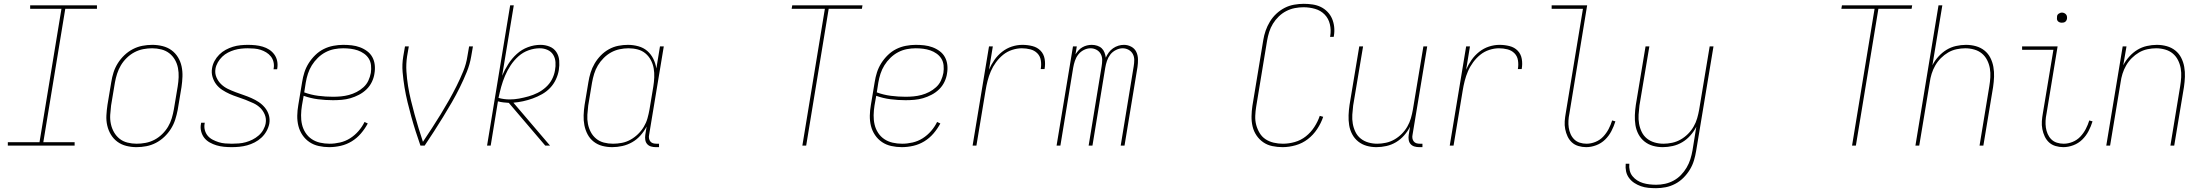

<svg xmlns="http://www.w3.org/2000/svg" viewBox="-20 -763 11540 1006"><path d="M371 0H21V-18H187L302 -717H138V-735H488V-717H322L207 -18H371Z M695 8Q668 8 642 1.5Q616 -5 595.5 -20Q575 -35 561.5 -57Q548 -79 542 -105Q536 -131 537.5 -158.5Q539 -186 543 -213L563 -333Q567 -359 575 -384Q583 -409 597.5 -432Q612 -455 632 -474Q652 -493 676 -505.5Q700 -518 726 -523Q752 -528 778 -528Q805 -528 831.5 -521.5Q858 -515 878.5 -500Q899 -485 912.5 -463Q926 -441 931.5 -415Q937 -389 936 -361.5Q935 -334 931 -307L911 -187Q906 -161 898 -136Q890 -111 875.5 -88Q861 -65 841 -46Q821 -27 797 -14.5Q773 -2 747 3Q721 8 695 8ZM696 -10Q719 -10 743 -14.5Q767 -19 789 -30.5Q811 -42 829.5 -60Q848 -78 860.5 -99Q873 -120 880 -143.5Q887 -167 891 -190L911 -310Q915 -334 916 -358.5Q917 -383 912.5 -406.5Q908 -430 896.5 -450Q885 -470 867 -484Q849 -498 825.5 -504Q802 -510 777 -510Q754 -510 730.5 -505.5Q707 -501 685 -489.5Q663 -478 644.5 -460Q626 -442 613.5 -421Q601 -400 593.5 -376.5Q586 -353 582 -330L562 -210Q559 -186 557.5 -161.5Q556 -137 561 -113.5Q566 -90 577.5 -70Q589 -50 606.5 -36Q624 -22 647.5 -16Q671 -10 696 -10Z M1194 8Q1173 8 1153 6Q1133 4 1114.5 -1.5Q1096 -7 1079 -16.5Q1062 -26 1050.5 -40.5Q1039 -55 1034 -74.5Q1029 -94 1033 -114L1034 -120H1053L1052 -115Q1049 -97 1053.5 -80.5Q1058 -64 1068.5 -51.5Q1079 -39 1094.5 -31Q1110 -23 1126 -18Q1142 -13 1159.5 -11.5Q1177 -10 1195 -10Q1213 -10 1231.5 -11.5Q1250 -13 1268 -18Q1286 -23 1303 -31.5Q1320 -40 1335 -53Q1350 -66 1359.5 -83Q1369 -100 1372 -117Q1376 -141 1367.5 -162Q1359 -183 1343.5 -198Q1328 -213 1307.5 -222.5Q1287 -232 1266.5 -240Q1246 -248 1224.5 -255Q1203 -262 1183 -271Q1163 -280 1144.5 -292Q1126 -304 1113 -321Q1100 -338 1093.5 -360Q1087 -382 1091 -405Q1094 -425 1104 -443.5Q1114 -462 1129 -477Q1144 -492 1162.5 -502Q1181 -512 1200.5 -518Q1220 -524 1240 -526Q1260 -528 1279 -528Q1299 -528 1318.5 -526Q1338 -524 1356.5 -518.5Q1375 -513 1390.5 -503Q1406 -493 1417 -478Q1428 -463 1432 -444.5Q1436 -426 1433 -406L1432 -400H1413L1414 -405Q1417 -422 1413 -438.5Q1409 -455 1399 -467.5Q1389 -480 1375 -488.5Q1361 -497 1345.5 -502Q1330 -507 1312.5 -508.5Q1295 -510 1278 -510Q1261 -510 1243 -508Q1225 -506 1208 -501Q1191 -496 1174.5 -487.5Q1158 -479 1144.5 -466Q1131 -453 1121.5 -436.5Q1112 -420 1109 -403Q1105 -379 1114 -358Q1123 -337 1138.5 -322Q1154 -307 1173.5 -297.5Q1193 -288 1214.5 -280Q1236 -272 1256.5 -265Q1277 -258 1297.5 -249Q1318 -240 1336 -228Q1354 -216 1368 -199Q1382 -182 1388.5 -160.5Q1395 -139 1391 -115Q1387 -95 1376.5 -76Q1366 -57 1350 -42Q1334 -27 1314.5 -17Q1295 -7 1275 -1.5Q1255 4 1234.5 6Q1214 8 1194 8Z M1705 8Q1677 8 1650 2Q1623 -4 1601.5 -18.5Q1580 -33 1565 -55Q1550 -77 1543.5 -103Q1537 -129 1537.5 -157Q1538 -185 1543 -213L1563 -333Q1567 -359 1575 -384Q1583 -409 1597.5 -432Q1612 -455 1632 -474.5Q1652 -494 1676 -506Q1700 -518 1726.5 -523Q1753 -528 1778 -528Q1801 -528 1823 -525.5Q1845 -523 1865.5 -515.5Q1886 -508 1903.5 -495Q1921 -482 1931 -463.5Q1941 -445 1943.5 -423Q1946 -401 1942 -378Q1939 -356 1928.5 -334Q1918 -312 1900.5 -295Q1883 -278 1861 -266.5Q1839 -255 1816.5 -248.5Q1794 -242 1771 -240Q1748 -238 1725 -238Q1685 -238 1646 -243Q1607 -248 1571 -261L1562 -210Q1558 -185 1557.5 -159.5Q1557 -134 1562.5 -110.5Q1568 -87 1581 -67Q1594 -47 1613.5 -34Q1633 -21 1657 -15.5Q1681 -10 1707 -10Q1734 -10 1762 -16.5Q1790 -23 1814.5 -38.5Q1839 -54 1858.5 -76.5Q1878 -99 1890 -124L1907 -116Q1892 -88 1871 -63.5Q1850 -39 1823 -22.5Q1796 -6 1765.5 1Q1735 8 1705 8ZM1725 -256Q1746 -256 1767 -258Q1788 -260 1808.5 -265.5Q1829 -271 1848.5 -281Q1868 -291 1884.5 -306Q1901 -321 1910 -340.5Q1919 -360 1923 -381Q1926 -401 1924 -420.5Q1922 -440 1912.5 -455.5Q1903 -471 1887.5 -482Q1872 -493 1854.5 -499Q1837 -505 1817.5 -507.5Q1798 -510 1778 -510Q1755 -510 1731.5 -505.5Q1708 -501 1686 -489.5Q1664 -478 1645.5 -460Q1627 -442 1614 -421Q1601 -400 1593.5 -377Q1586 -354 1582 -330L1574 -279Q1609 -266 1647.5 -261Q1686 -256 1725 -256Z M2205 0H2183Q2170 -37 2158 -74.5Q2146 -112 2135.5 -150Q2125 -188 2115.5 -227Q2106 -266 2099.5 -305.5Q2093 -345 2089.5 -385.5Q2086 -426 2093 -468L2102 -520H2122L2113 -468Q2107 -428 2109.5 -389Q2112 -350 2118 -312.5Q2124 -275 2133 -238Q2142 -201 2152 -164.5Q2162 -128 2173 -92Q2184 -56 2196 -20Q2220 -56 2243.5 -92Q2267 -128 2289 -164Q2311 -200 2332 -237Q2353 -274 2372 -312Q2391 -350 2407 -389Q2423 -428 2429 -468L2438 -520H2458L2449 -468Q2442 -426 2425.5 -385.5Q2409 -345 2389.5 -305.5Q2370 -266 2347.5 -227Q2325 -188 2301.5 -150Q2278 -112 2254 -74.5Q2230 -37 2205 0Z M2837 0 2646 -224Q2632 -225 2617.5 -226.5Q2603 -228 2589 -232L2551 0H2532L2653 -735H2672L2611 -366Q2624 -397 2643 -427Q2662 -457 2688 -480.5Q2714 -504 2746.5 -516Q2779 -528 2812 -528Q2837 -528 2859.5 -519Q2882 -510 2895 -490.5Q2908 -471 2910 -446Q2912 -421 2908 -396Q2904 -371 2892.5 -346.5Q2881 -322 2862.5 -302.5Q2844 -283 2820 -269.5Q2796 -256 2771 -247Q2746 -238 2720.5 -232.5Q2695 -227 2670 -225L2862 0ZM2651 -242Q2675 -242 2699.5 -246.5Q2724 -251 2749 -258Q2774 -265 2797 -276.5Q2820 -288 2840 -306Q2860 -324 2872 -347Q2884 -370 2888 -395Q2892 -416 2890.5 -437.5Q2889 -459 2878.5 -476Q2868 -493 2849 -501.5Q2830 -510 2808 -510Q2779 -510 2749.5 -499.5Q2720 -489 2696.5 -468Q2673 -447 2655.5 -420.5Q2638 -394 2626 -365.5Q2614 -337 2606 -308Q2598 -279 2592 -250Q2606 -246 2621 -244Q2636 -242 2651 -242Z M3188 8Q3161 8 3136 1.5Q3111 -5 3091 -20.5Q3071 -36 3059 -58.5Q3047 -81 3042 -106.5Q3037 -132 3038 -159Q3039 -186 3043 -213L3063 -333Q3067 -358 3074.5 -382.5Q3082 -407 3095.5 -430Q3109 -453 3128 -472.5Q3147 -492 3170.5 -505Q3194 -518 3219.5 -523Q3245 -528 3270 -528Q3298 -528 3325 -520.5Q3352 -513 3371.5 -496Q3391 -479 3403 -455Q3415 -431 3419 -404L3438 -520H3458L3381 -56Q3379 -47 3380.5 -38Q3382 -29 3387.5 -22Q3393 -15 3401.5 -12.5Q3410 -10 3419 -10H3433V8H3416Q3403 8 3391 4.5Q3379 1 3371 -8Q3363 -17 3361 -30Q3359 -43 3361 -56L3368 -100Q3355 -75 3336 -53.5Q3317 -32 3292.5 -18Q3268 -4 3241 2Q3214 8 3188 8ZM3192 -10Q3215 -10 3238.5 -14.5Q3262 -19 3283.5 -31Q3305 -43 3323 -60.5Q3341 -78 3353.5 -99Q3366 -120 3372.5 -143Q3379 -166 3383 -189L3403 -309Q3407 -333 3408 -357.5Q3409 -382 3405 -405Q3401 -428 3390 -448.5Q3379 -469 3361.5 -483.5Q3344 -498 3321 -504Q3298 -510 3273 -510Q3250 -510 3226.5 -505Q3203 -500 3182 -488.5Q3161 -477 3143 -459Q3125 -441 3112.5 -420Q3100 -399 3093 -376Q3086 -353 3082 -330L3062 -210Q3059 -186 3057.5 -161.5Q3056 -137 3060.5 -114Q3065 -91 3075.5 -71Q3086 -51 3103.5 -36.5Q3121 -22 3144 -16Q3167 -10 3192 -10Z M4184 0 4302 -717H4128L4131 -735H4499L4496 -717H4322L4204 0Z M4705 8Q4677 8 4650 2Q4623 -4 4601.5 -18.5Q4580 -33 4565 -55Q4550 -77 4543.5 -103Q4537 -129 4537.5 -157Q4538 -185 4543 -213L4563 -333Q4567 -359 4575 -384Q4583 -409 4597.5 -432Q4612 -455 4632 -474.5Q4652 -494 4676 -506Q4700 -518 4726.5 -523Q4753 -528 4778 -528Q4801 -528 4823 -525.5Q4845 -523 4865.5 -515.5Q4886 -508 4903.5 -495Q4921 -482 4931 -463.5Q4941 -445 4943.5 -423Q4946 -401 4942 -378Q4939 -356 4928.5 -334Q4918 -312 4900.5 -295Q4883 -278 4861 -266.5Q4839 -255 4816.5 -248.5Q4794 -242 4771 -240Q4748 -238 4725 -238Q4685 -238 4646 -243Q4607 -248 4571 -261L4562 -210Q4558 -185 4557.5 -159.5Q4557 -134 4562.5 -110.5Q4568 -87 4581 -67Q4594 -47 4613.5 -34Q4633 -21 4657 -15.5Q4681 -10 4707 -10Q4734 -10 4762 -16.5Q4790 -23 4814.5 -38.5Q4839 -54 4858.5 -76.5Q4878 -99 4890 -124L4907 -116Q4892 -88 4871 -63.5Q4850 -39 4823 -22.5Q4796 -6 4765.5 1Q4735 8 4705 8ZM4725 -256Q4746 -256 4767 -258Q4788 -260 4808.5 -265.5Q4829 -271 4848.5 -281Q4868 -291 4884.5 -306Q4901 -321 4910 -340.5Q4919 -360 4923 -381Q4926 -401 4924 -420.5Q4922 -440 4912.5 -455.5Q4903 -471 4887.5 -482Q4872 -493 4854.5 -499Q4837 -505 4817.5 -507.5Q4798 -510 4778 -510Q4755 -510 4731.5 -505.5Q4708 -501 4686 -489.5Q4664 -478 4645.5 -460Q4627 -442 4614 -421Q4601 -400 4593.5 -377Q4586 -354 4582 -330L4574 -279Q4609 -266 4647.5 -261Q4686 -256 4725 -256Z M5076 0 5162 -520H5182L5162 -398Q5173 -424 5190 -448.5Q5207 -473 5230.5 -491.5Q5254 -510 5281.5 -519Q5309 -528 5337 -528Q5364 -528 5389.5 -521.5Q5415 -515 5432 -497.5Q5449 -480 5453.5 -454Q5458 -428 5453 -401H5433Q5437 -424 5433.5 -446.5Q5430 -469 5415 -484Q5400 -499 5378.5 -504.5Q5357 -510 5334 -510Q5309 -510 5283 -501.5Q5257 -493 5236 -476Q5215 -459 5198.5 -436.5Q5182 -414 5171.5 -389.5Q5161 -365 5154.5 -339.5Q5148 -314 5144 -289L5096 0Z M5516 0 5602 -520H5622L5615 -478Q5622 -489 5631 -499Q5640 -509 5651.5 -515.5Q5663 -522 5675.5 -525Q5688 -528 5700 -528Q5715 -528 5729 -523.5Q5743 -519 5752.5 -510Q5762 -501 5767 -488Q5772 -475 5774 -461Q5780 -475 5789.5 -488Q5799 -501 5812 -510Q5825 -519 5839.5 -523.5Q5854 -528 5869 -528Q5889 -528 5907 -518.5Q5925 -509 5933.5 -491.5Q5942 -474 5942.5 -453Q5943 -432 5940 -412L5872 0H5852L5920 -415Q5923 -432 5923 -449Q5923 -466 5915.5 -480Q5908 -494 5893.5 -502Q5879 -510 5862 -510Q5845 -510 5827 -501Q5809 -492 5797.5 -477Q5786 -462 5780 -444Q5774 -426 5771 -408L5704 0H5684L5752 -415Q5755 -432 5755 -449Q5755 -466 5747.5 -480Q5740 -494 5725.5 -502Q5711 -510 5694 -510Q5676 -510 5658.5 -501Q5641 -492 5629.5 -477Q5618 -462 5612 -444Q5606 -426 5603 -408L5536 0Z M6700 8Q6673 8 6646.5 2.5Q6620 -3 6599 -17.5Q6578 -32 6563.5 -53.5Q6549 -75 6543 -100.5Q6537 -126 6537.5 -153.5Q6538 -181 6542 -208L6599 -553Q6603 -578 6611.5 -602.5Q6620 -627 6634 -650Q6648 -673 6668 -691.5Q6688 -710 6711.5 -722Q6735 -734 6761 -738.5Q6787 -743 6811 -743Q6835 -743 6858 -739.5Q6881 -736 6900.5 -726.5Q6920 -717 6935.5 -701Q6951 -685 6959.5 -665Q6968 -645 6970.5 -622Q6973 -599 6969 -575L6968 -570H6949L6950 -575Q6955 -606 6948 -636Q6941 -666 6920.5 -687Q6900 -708 6870.5 -716.5Q6841 -725 6810 -725Q6787 -725 6764 -720.5Q6741 -716 6719.5 -705Q6698 -694 6680 -676.5Q6662 -659 6649.5 -638.5Q6637 -618 6630 -595.5Q6623 -573 6619 -550L6562 -205Q6558 -181 6557 -156Q6556 -131 6562 -108.5Q6568 -86 6580 -66Q6592 -46 6611 -33.5Q6630 -21 6653.5 -15.5Q6677 -10 6702 -10Q6733 -10 6764.5 -19Q6796 -28 6822 -48.5Q6848 -69 6866.5 -97.5Q6885 -126 6895 -156L6913 -151Q6902 -118 6881.5 -87Q6861 -56 6832.5 -34Q6804 -12 6769 -2Q6734 8 6700 8Z M7192 8Q7165 8 7140.5 1Q7116 -6 7096.5 -21.5Q7077 -37 7065 -59.5Q7053 -82 7049 -107.5Q7045 -133 7046 -159.5Q7047 -186 7051 -213L7102 -520H7122L7070 -210Q7067 -186 7065.5 -162Q7064 -138 7068 -115Q7072 -92 7082 -71.5Q7092 -51 7109.5 -37Q7127 -23 7149.5 -16.5Q7172 -10 7196 -10Q7218 -10 7241.5 -15Q7265 -20 7286 -32Q7307 -44 7324.5 -61.5Q7342 -79 7354 -100Q7366 -121 7372.5 -143.5Q7379 -166 7383 -189L7438 -520H7458L7381 -56Q7379 -47 7380.5 -38Q7382 -29 7387.5 -22Q7393 -15 7401.5 -12.5Q7410 -10 7419 -10H7433V8H7416Q7403 8 7391 4.5Q7379 1 7371 -8Q7363 -17 7361 -30Q7359 -43 7361 -56L7368 -99Q7356 -75 7337 -53.5Q7318 -32 7294.5 -18Q7271 -4 7244.5 2Q7218 8 7192 8Z M7576 0 7662 -520H7682L7662 -398Q7673 -424 7690 -448.5Q7707 -473 7730.5 -491.5Q7754 -510 7781.5 -519Q7809 -528 7837 -528Q7864 -528 7889.5 -521.5Q7915 -515 7932 -497.5Q7949 -480 7953.5 -454Q7958 -428 7953 -401H7933Q7937 -424 7933.5 -446.5Q7930 -469 7915 -484Q7900 -499 7878.5 -504.5Q7857 -510 7834 -510Q7809 -510 7783 -501.5Q7757 -493 7736 -476Q7715 -459 7698.5 -436.5Q7682 -414 7671.5 -389.5Q7661 -365 7654.5 -339.5Q7648 -314 7644 -289L7596 0Z M8291 8Q8270 8 8250 2Q8230 -4 8216 -17Q8202 -30 8193.5 -48Q8185 -66 8181 -86.5Q8177 -107 8178.5 -128Q8180 -149 8184 -171L8274 -717H8110V-735H8296L8203 -168Q8199 -149 8198 -130.5Q8197 -112 8199.5 -94.5Q8202 -77 8209 -61Q8216 -45 8228 -33Q8240 -21 8257 -15.5Q8274 -10 8293 -10Q8316 -10 8339.5 -19.5Q8363 -29 8380 -47Q8397 -65 8408.5 -87Q8420 -109 8427 -132L8444 -127Q8436 -101 8423 -76Q8410 -51 8390 -31.5Q8370 -12 8343.5 -2Q8317 8 8291 8Z M8657 223Q8636 223 8616 221Q8596 219 8577.5 212.5Q8559 206 8543 195.5Q8527 185 8515.5 169.5Q8504 154 8500 135Q8496 116 8498 95H8517Q8515 113 8519 130Q8523 147 8533.5 160Q8544 173 8558 182Q8572 191 8588.5 196Q8605 201 8623 203Q8641 205 8658 205Q8681 205 8704 200Q8727 195 8748.5 183.5Q8770 172 8787.5 154Q8805 136 8817.5 114.5Q8830 93 8837 70.5Q8844 48 8848 25L8868 -99Q8856 -75 8837 -53.5Q8818 -32 8794.5 -18Q8771 -4 8744.5 2Q8718 8 8692 8Q8665 8 8640.5 1Q8616 -6 8596.5 -21.5Q8577 -37 8565 -59.5Q8553 -82 8549 -107.5Q8545 -133 8546 -159.5Q8547 -186 8551 -213L8602 -520H8622L8570 -210Q8567 -186 8565.5 -162Q8564 -138 8568 -115Q8572 -92 8582 -71.5Q8592 -51 8609.5 -37Q8627 -23 8649.5 -16.5Q8672 -10 8696 -10Q8718 -10 8741.5 -15Q8765 -20 8786 -32Q8807 -44 8824.5 -61.5Q8842 -79 8854 -100Q8866 -121 8872.5 -143.5Q8879 -166 8883 -189L8938 -520H8958L8867 28Q8863 53 8855.5 78Q8848 103 8834 126Q8820 149 8800.5 168.5Q8781 188 8757 200.5Q8733 213 8707.5 218Q8682 223 8657 223Z M9684 0 9802 -717H9628L9631 -735H9999L9996 -717H9822L9704 0Z M10016 0 10137 -735H10157L10105 -421Q10117 -445 10136.5 -466.5Q10156 -488 10179 -502Q10202 -516 10228.5 -522Q10255 -528 10281 -528Q10308 -528 10333 -521Q10358 -514 10377.5 -498.5Q10397 -483 10408.5 -460.5Q10420 -438 10424.5 -412.5Q10429 -387 10428 -360.5Q10427 -334 10423 -307L10372 0H10352L10403 -310Q10407 -334 10408.5 -358Q10410 -382 10406 -405Q10402 -428 10391.5 -448.5Q10381 -469 10364 -483Q10347 -497 10324 -503.5Q10301 -510 10277 -510Q10255 -510 10231.5 -505Q10208 -500 10187.5 -488Q10167 -476 10149.5 -458.5Q10132 -441 10120 -420Q10108 -399 10101 -376.5Q10094 -354 10091 -331L10036 0Z M10791 8Q10770 8 10750 2Q10730 -4 10716 -17Q10702 -30 10693.5 -48Q10685 -66 10681 -86.5Q10677 -107 10678.5 -128Q10680 -149 10684 -171L10739 -502H10575V-520H10761L10703 -168Q10699 -149 10698 -130.5Q10697 -112 10699.5 -94.5Q10702 -77 10709 -61Q10716 -45 10728 -33Q10740 -21 10757 -15.5Q10774 -10 10793 -10Q10816 -10 10839.5 -19.5Q10863 -29 10880 -47Q10897 -65 10908.5 -87Q10920 -109 10927 -132L10944 -127Q10936 -101 10923 -76Q10910 -51 10890 -31.5Q10870 -12 10843.5 -2Q10817 8 10791 8ZM10783 -644Q10777 -644 10771.5 -646Q10766 -648 10762 -652.5Q10758 -657 10757.5 -663.5Q10757 -670 10758 -676Q10758 -681 10760.5 -685Q10763 -689 10767 -691.5Q10771 -694 10775 -695.5Q10779 -697 10784 -697Q10790 -697 10795.5 -694.5Q10801 -692 10805 -687.5Q10809 -683 10810 -676.5Q10811 -670 10810 -664Q10809 -659 10806.5 -655Q10804 -651 10800.5 -648.5Q10797 -646 10792.5 -645Q10788 -644 10783 -644Z M11016 0 11102 -520H11122L11105 -421Q11117 -445 11136.5 -466.5Q11156 -488 11179 -502Q11202 -516 11228.5 -522Q11255 -528 11281 -528Q11308 -528 11333 -521Q11358 -514 11377.5 -498.5Q11397 -483 11408.5 -460.5Q11420 -438 11424.5 -412.5Q11429 -387 11428 -360.5Q11427 -334 11423 -307L11372 0H11352L11403 -310Q11407 -334 11408.5 -358Q11410 -382 11406 -405Q11402 -428 11391.5 -448.5Q11381 -469 11364 -483Q11347 -497 11324 -503.5Q11301 -510 11277 -510Q11255 -510 11231.5 -505Q11208 -500 11187.5 -488Q11167 -476 11149.5 -458.5Q11132 -441 11120 -420Q11108 -399 11101 -376.5Q11094 -354 11091 -331L11036 0Z"/></svg>

Font: Iosevka Term Curly Thin
Style: Italic
Weight: 100
Italic angle: -9°
Designer: Belleve Invis
Foundry: Belleve Invis
Version: Version 32.3.0